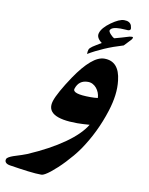

<svg xmlns="http://www.w3.org/2000/svg" viewBox="-282 -761 831 1072"><g transform="rotate(10 133.5 -225.0)"><path d="M222.7 -234.4Q233.9 -234.4 244.4 -234.9Q254.9 -235.4 264.2 -236.8Q263.7 -252.4 258.1 -266.6Q252.4 -280.8 243.4 -291.7Q234.4 -302.7 221.9 -309.3Q209.5 -315.9 194.8 -315.9Q143.1 -315.9 127 -265.6Q116.7 -234.4 222.7 -234.4ZM355.5 -550.8Q297.9 -533.7 250 -512.9Q202.1 -492.2 162.1 -468.3Q162.1 -476.1 163.1 -482.4Q164.1 -488.8 165.5 -493.2Q167 -498 171.6 -502.9Q176.3 -507.8 184.3 -513.4Q192.4 -519 204.3 -526.1Q216.3 -533.2 232.4 -543Q198.2 -568.4 207 -595.2Q215.8 -625.5 261.2 -658.2Q306.2 -690.4 334 -690.4Q366.7 -690.4 375.5 -667.5Q377.4 -660.2 378.4 -654.8Q379.4 -649.4 378.4 -646.5Q375 -638.7 363.3 -638.7Q357.9 -638.7 346.4 -639.6Q335 -640.6 320.8 -640.6Q270 -640.6 263.2 -619.6Q262.2 -616.7 265.4 -610.8Q268.6 -605 274.2 -598.9Q279.8 -592.8 285.9 -587.6Q292 -582.5 296.9 -581.1Q318.8 -587.4 339.4 -593Q359.9 -598.6 379.4 -605Q385.3 -606.4 392.1 -606.4Q401.4 -606.4 397.9 -599.1Q397 -595.2 392.1 -589.4ZM336.9 -177.7Q316.4 -113.3 287.8 -54.4Q259.3 4.4 222.7 57.6Q207 80.1 188.5 102.1Q169.9 124 150.9 144.3Q131.8 164.6 113 181.9Q94.2 199.2 77.9 212.2Q61.5 225.1 48.6 232.4Q35.6 239.7 28.3 239.7Q13.7 239.7 -6.1 238.3Q-25.9 236.8 -49.3 233.9Q-72.8 231 -99.4 227.1Q-126 223.1 -154.3 218.8Q-171.4 215.8 -178.2 207.5Q-185.1 199.2 -181.2 188Q-179.2 181.6 -168.9 175.8Q-158.7 169.9 -144.5 165Q-117.7 156.7 -98.1 150.1Q-78.6 143.6 -69.3 139.6Q50.3 87.9 130.9 31.2Q211.4 -25.4 245.1 -81.5Q226.6 -80.1 208.7 -79.1Q190.9 -78.1 174.8 -78.1Q-11.2 -78.1 20 -176.8Q27.3 -200.2 48.6 -238.3Q69.8 -276.4 101.6 -323.7Q147 -390.6 187.3 -425Q227.5 -459.5 262.7 -459.5Q346.7 -459.5 358.4 -352.5Q363.3 -312.5 357.7 -269Q352.1 -225.6 336.9 -177.7Z"/></g></svg>

Font: XB Zar
Style: Bold Italic
Weight: 700
Italic angle: -12°
Designer: Behnam
Foundry: Irmug
Version: Version 8.005 2009